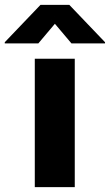

<svg xmlns="http://www.w3.org/2000/svg" viewBox="-91 -773 454 793"><path d="M52.7 -530.3H217.8V0H52.7ZM135.7 -674.8 67.4 -593.8H-71.3V-598.6L76.2 -752.9H195.3L342.8 -598.6V-593.8H204.1Z"/></svg>

Font: Pretendard JP ExtraBold
Style: Regular
Weight: 800
Designer: Base glyphs from Inter by Rasmus Andersson; Hangeul glyphs from Noto Sans CJK(Source Han Sans) by Jang Soo-young and Kan
Foundry: Kil Hyung-jin
Version: Version 1.309